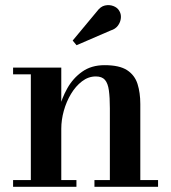

<svg xmlns="http://www.w3.org/2000/svg" viewBox="-20 -721 660 741"><path d="M216.5 -460V-26H275V0H30.5V-26H99V-434H30.5V-460ZM521.5 -319.5V-26H590V0H344.5V-26H404V-303Q404 -345 400.2 -372.2Q396.5 -399.5 385 -412.8Q373.5 -426 350 -426Q321 -426 296.5 -407.2Q272 -388.5 254 -358.5Q236 -328.5 226.2 -293.2Q216.5 -258 216.5 -224L198 -223Q198 -257 208 -299.2Q218 -341.5 239.8 -380.2Q261.5 -419 297 -444.2Q332.5 -469.5 383.5 -469.5Q441 -469.5 470.5 -450.2Q500 -431 510.8 -397Q521.5 -363 521.5 -319.5ZM275.5 -546.5 260.5 -564.5 354.5 -677.5Q368 -696 385 -699.8Q402 -703.5 417.2 -697.8Q432.5 -692 439.5 -680.5Q448 -667.5 446.5 -651.5Q445 -635.5 435.2 -622.2Q425.5 -609 407.5 -603.5Z"/></svg>

Font: Bodoni Moda 9pt SemiBold
Style: Regular
Weight: 600
Designer: Owen Earl
Foundry: indestructible type
Version: Version 2.005